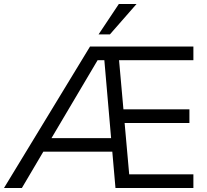

<svg xmlns="http://www.w3.org/2000/svg" viewBox="-22 -946 1043 966"><path d="M951 -643H577L599 -396H931V-327H605L628 -69H951V0H559L543 -183H196L88 0H-2L431 -712H951ZM537 -251 503 -643H469L237 -251ZM531 -773H474L576 -926H665Z"/></svg>

Font: Muli
Style: Regular
Weight: 400
Designer: Vernon Adams
Foundry: Vernon Adams
Version: Version 2.000